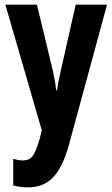

<svg xmlns="http://www.w3.org/2000/svg" viewBox="-20 -567 484 827"><path d="M3 -547 160 -6 152 27C129 106 116 124 76 124C64 124 50 121 37 117V232C57 237 77 240 99 240C189 240 241 188 278 53L441 -547H306L246 -281C236 -238 229 -205 226 -178H222C219 -208 212 -246 203 -282L139 -547Z"/></svg>

Font: Noto Sans Arabic UI XCn
Style: Bold
Weight: 700
Width: 2
Designer: Monotype Design Team, Nadine Chahine and Nizar Qandah
Foundry: Monotype Imaging Inc.
Version: Version 2.010